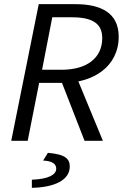

<svg xmlns="http://www.w3.org/2000/svg" viewBox="-20 -676 640 922"><path d="M34 0H113L168 -278H284C427 -278 550 -356 550 -500C550 -613 466 -656 343 -656H166L34 0ZM182 -341 231 -593H325C421 -593 471 -565 471 -493C471 -400 400 -341 276 -341H182ZM273 -290 386 0H474L341 -322L273 -290ZM133 226C239 224 315 190 315 124C315 88 296 65 210 58L187 95C231 97 250 111 250 134C250 163 213 184 133 187V226Z"/></svg>

Font: Source Code Variable
Style: Italic
Weight: 400
Italic angle: -11°
Monospace: yes
Designer: Paul D. Hunt, Teo Tuominen
Foundry: Adobe Systems Incorporated
Version: Version 1.005;PS 1.0;hotconv 16.6.54;makeotf.lib2.5.65590